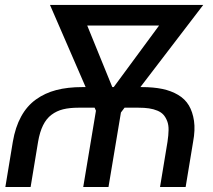

<svg xmlns="http://www.w3.org/2000/svg" viewBox="-20 -747 852 767"><path d="M102.3 0H1.4L31.2 -180.4Q41.2 -239.3 64.5 -281.6Q87.7 -323.9 123.6 -349.6Q159.4 -375.4 204.9 -387.3Q250.4 -399.1 308.2 -399.1H322.1L179.7 -727.3H791.9L540.8 -399.1H546.9Q593 -399.1 628.6 -391.7Q664.1 -384.2 691.6 -367.9Q719.1 -351.6 734.4 -326Q749.6 -300.4 755 -264.2Q760.3 -228 751.4 -180.4L721.6 0H619.3L649.1 -180.4Q653.1 -207 653.4 -227.5Q653.8 -247.9 647.9 -263.1Q642 -278.4 633 -288.5Q623.9 -298.7 608.7 -305Q593.4 -311.4 575.1 -314.1Q556.8 -316.8 532.7 -316.8H477.6L463.1 -297.6L413.4 0H312.5L363.3 -304.7L358 -316.8H294Q258.2 -316.8 232.2 -310.4Q206.3 -304 185.7 -288.5Q165.1 -273.1 152 -246.4Q138.8 -219.8 132.1 -180.4ZM428.6 -399.1H434.3L615.4 -644.9H328.5Z"/></svg>

Font: Karasuma Gothic
Style: Italic
Weight: 400
Italic angle: -9.39999°
Designer: Rasmus Andersson / Ryoko Nishizuka
Foundry: Genbu
Version: Version 1.00